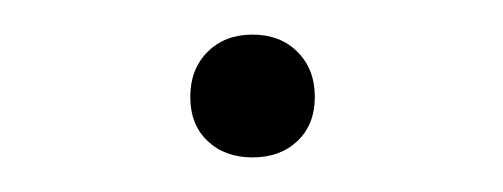

<svg xmlns="http://www.w3.org/2000/svg" viewBox="-20 -87 291 111"><path d="M90 -31Q90 -47 100 -57Q110 -67 126 -67Q142 -67 152 -57Q162 -47 162 -31Q162 -15 152 -5.5Q142 4 126 4Q110 4 100 -5.5Q90 -15 90 -31Z"/></svg>

Font: Ysabeau Light
Style: Regular
Weight: 300
Designer: Christian Thalmann (Catharsis Fonts)
Version: Version 0.003